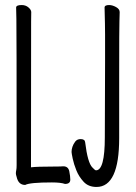

<svg xmlns="http://www.w3.org/2000/svg" viewBox="-20 -725 540 762"><path d="M453 -421V-177Q453 17 363 17Q331 17 312 -3.5Q293 -24 283 -49Q273 -74 268.5 -95.5Q264 -117 264 -122Q264 -132 267.5 -142.5Q271 -153 278.5 -163Q286 -173 300 -173Q317 -173 318 -160Q328 -78 347 -60Q357 -49 361 -49Q396 -49 396 -180L397 -475V-589Q397 -623 395 -695Q395 -705 413 -705Q426 -705 440.5 -697Q455 -689 455 -677Q455 -665 454 -640Q453 -622 453 -421ZM80 9Q53 9 46 -23Q43 -32 43 -37Q43 -43 44.5 -49.5Q46 -56 46 -70Q46 -621 45 -649.5Q44 -678 44 -695Q44 -705 66 -705Q82 -705 93 -695.5Q104 -686 104 -677Q104 -665 103.5 -639.5Q103 -614 103 -61Q126 -64 195 -64Q224 -64 231 -65Q251 -65 255 -45Q259 -25 259 -12Q259 5 238 5Q221 -1 186 -1Q98 -1 80 9Z"/></svg>

Font: Moon Stars Kai T HW
Style: Regular
Weight: 400
Designer: GuiWonder
Version: Version 1.101